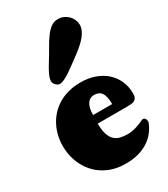

<svg xmlns="http://www.w3.org/2000/svg" viewBox="-265 -1231 1187 1359"><g transform="rotate(-30 328.5 -551.5)"><path d="M392.1 -522Q376.5 -522 362.8 -514.9Q349.1 -507.8 339.1 -493.2Q329.1 -478.5 323.5 -455.8Q317.9 -433.1 317.9 -401.9H473.6Q473.6 -436 468.3 -459.2Q462.9 -482.4 452.6 -496.3Q442.4 -510.3 427 -516.1Q411.6 -522 392.1 -522ZM356 -647Q421.4 -647 473.9 -627.4Q526.4 -607.9 563.2 -573.7Q600.1 -539.6 619.9 -493.4Q639.6 -447.3 639.6 -394Q639.6 -372.1 633.5 -359.9Q627.4 -347.7 616.2 -341.8Q605 -335.9 588.4 -334.5Q571.8 -333 550.8 -333H315.9Q315.9 -279.3 326.9 -245.8Q337.9 -212.4 357.4 -193.8Q377 -175.3 404.3 -168.7Q431.6 -162.1 464.8 -162.1Q482.4 -162.1 501.2 -165.5Q520 -168.9 537.4 -174.3Q554.7 -179.7 569.3 -185.5Q584 -191.4 593.8 -196.8Q601.6 -201.2 608.9 -201.2Q620.1 -201.2 626.5 -191.7Q632.8 -182.1 632.8 -170.4Q632.8 -166.5 632.3 -163.1Q631.8 -159.7 630.4 -156.2Q616.2 -120.1 591.8 -89.4Q567.4 -58.6 532.5 -35.9Q497.6 -13.2 451.7 -0.5Q405.8 12.2 348.6 12.2Q293.9 12.2 248.8 -0.7Q203.6 -13.7 167.2 -36.9Q130.9 -60.1 103.5 -91.3Q76.2 -122.6 58.1 -159.4Q40 -196.3 31 -236.6Q22 -276.9 22 -317.9Q22 -359.4 31.2 -400.1Q40.5 -440.9 59.1 -477.5Q77.6 -514.2 105.5 -545.2Q133.3 -576.2 170.4 -598.9Q207.5 -621.6 253.9 -634.3Q300.3 -647 356 -647ZM179.2 -757.3Q179.2 -767.6 182.1 -779.5Q185.1 -791.5 192.4 -807.9Q199.7 -824.2 211.9 -846.2Q224.1 -868.2 243.2 -897.9Q266.6 -935.1 288.1 -973.6Q309.6 -1012.2 332.3 -1043.7Q355 -1075.2 380.9 -1095.2Q406.7 -1115.2 439.9 -1115.2Q466.3 -1115.2 487.5 -1105.2Q508.8 -1095.2 524.2 -1079.3Q539.6 -1063.5 547.9 -1043.5Q556.2 -1023.4 556.2 -1003.4Q556.2 -981 546.6 -959.7Q537.1 -938.5 521 -918.2Q504.9 -897.9 484.1 -879.2Q463.4 -860.4 440.9 -842.8Q418.5 -825.2 396.2 -809.3Q374 -793.5 355 -779.3Q305.7 -742.2 274.4 -726.1Q243.2 -710 226.1 -710Q217.3 -710 208.7 -714.4Q200.2 -718.8 193.6 -725.8Q187 -732.9 183.1 -741.2Q179.2 -749.5 179.2 -757.3Z"/></g></svg>

Font: Corben
Style: Bold
Weight: 700
Designer: vernon adams
Foundry: vernon adams
Version: Version 1.101; ttfautohint (v1.6)